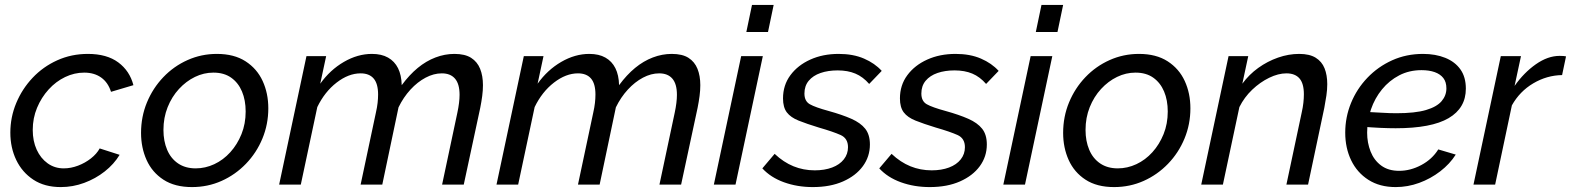

<svg xmlns="http://www.w3.org/2000/svg" viewBox="-20 -750 6382 780"><path d="M227 10Q161 10 115.5 -20Q70 -50 46 -100Q22 -150 22 -211Q22 -274 46 -331.5Q70 -389 112.5 -434Q155 -479 212.5 -505Q270 -531 337 -531Q414 -531 460.5 -496.5Q507 -462 522 -404L431 -377Q419 -415 391 -435Q363 -455 322 -455Q282 -455 244.5 -437Q207 -419 177.5 -386.5Q148 -354 130.5 -312Q113 -270 113 -222Q113 -177 129 -142Q145 -107 173.5 -86.5Q202 -66 239 -66Q268 -66 297 -77Q326 -88 349.5 -106.5Q373 -125 385 -147L466 -121Q443 -83 405.5 -53.5Q368 -24 322 -7Q276 10 227 10Z M760 10Q690 10 644 -20Q598 -50 575.5 -100Q553 -150 553 -210Q553 -276 577 -334Q601 -392 643.5 -436.5Q686 -481 742 -506Q798 -531 861 -531Q931 -531 977.5 -501Q1024 -471 1047 -421Q1070 -371 1070 -310Q1070 -245 1046 -187Q1022 -129 979 -84.5Q936 -40 880 -15Q824 10 760 10ZM775 -66Q814 -66 850.5 -83Q887 -100 915.5 -131.5Q944 -163 961 -205Q978 -247 978 -297Q978 -343 963 -378.5Q948 -414 919 -434.5Q890 -455 847 -455Q808 -455 772 -437.5Q736 -420 707 -388.5Q678 -357 661 -314.5Q644 -272 644 -222Q644 -177 659 -141.5Q674 -106 703.5 -86Q733 -66 775 -66Z M1225 -522H1305L1281 -410Q1321 -466 1377 -498.5Q1433 -531 1491 -531Q1530 -531 1556.5 -516Q1583 -501 1597 -473Q1611 -445 1612 -404Q1643 -446 1677 -474Q1711 -502 1749 -516.5Q1787 -531 1826 -531Q1869 -531 1894 -515Q1919 -499 1930.5 -470.5Q1942 -442 1942 -404Q1942 -383 1939 -360Q1936 -337 1931 -312L1864 0H1776L1838 -292Q1847 -334 1847 -365Q1847 -409 1828.5 -430.5Q1810 -452 1775 -452Q1742 -452 1709 -434.5Q1676 -417 1647.5 -386Q1619 -355 1599 -314L1533 0H1445L1507 -292Q1512 -314 1514 -332Q1516 -350 1516 -366Q1516 -410 1498 -431Q1480 -452 1445 -452Q1396 -452 1347.5 -414.5Q1299 -377 1269 -315L1202 0H1114Z M2108 -522H2188L2164 -410Q2204 -466 2260 -498.5Q2316 -531 2374 -531Q2413 -531 2439.5 -516Q2466 -501 2480 -473Q2494 -445 2495 -404Q2526 -446 2560 -474Q2594 -502 2632 -516.5Q2670 -531 2709 -531Q2752 -531 2777 -515Q2802 -499 2813.5 -470.5Q2825 -442 2825 -404Q2825 -383 2822 -360Q2819 -337 2814 -312L2747 0H2659L2721 -292Q2730 -334 2730 -365Q2730 -409 2711.5 -430.5Q2693 -452 2658 -452Q2625 -452 2592 -434.5Q2559 -417 2530.5 -386Q2502 -355 2482 -314L2416 0H2328L2390 -292Q2395 -314 2397 -332Q2399 -350 2399 -366Q2399 -410 2381 -431Q2363 -452 2328 -452Q2279 -452 2230.5 -414.5Q2182 -377 2152 -315L2085 0H1997Z M2991 -522H3079L2968 0H2880ZM3035 -730H3123L3100 -620H3012Z M3282 10Q3219 10 3165 -9.5Q3111 -29 3077 -66L3127 -125Q3163 -91 3203.5 -74.5Q3244 -58 3290 -58Q3330 -58 3360.5 -69.5Q3391 -81 3408 -102.5Q3425 -124 3425 -152Q3425 -188 3395 -201.5Q3365 -215 3306 -232Q3257 -247 3224.5 -260Q3192 -273 3176.5 -293.5Q3161 -314 3161 -350Q3161 -404 3191 -444.5Q3221 -485 3272 -508Q3323 -531 3387 -531Q3446 -531 3490 -512Q3534 -493 3562 -462L3511 -409Q3486 -438 3455 -451Q3424 -464 3383 -464Q3344 -464 3313.5 -453.5Q3283 -443 3265.5 -422Q3248 -401 3248 -370Q3248 -339 3270 -326.5Q3292 -314 3347 -299Q3401 -284 3438.5 -267.5Q3476 -251 3495 -227Q3514 -203 3514 -163Q3514 -114 3485.5 -75Q3457 -36 3405 -13Q3353 10 3282 10Z M3757 10Q3694 10 3640 -9.5Q3586 -29 3552 -66L3602 -125Q3638 -91 3678.5 -74.5Q3719 -58 3765 -58Q3805 -58 3835.5 -69.5Q3866 -81 3883 -102.5Q3900 -124 3900 -152Q3900 -188 3870 -201.5Q3840 -215 3781 -232Q3732 -247 3699.5 -260Q3667 -273 3651.5 -293.5Q3636 -314 3636 -350Q3636 -404 3666 -444.5Q3696 -485 3747 -508Q3798 -531 3862 -531Q3921 -531 3965 -512Q4009 -493 4037 -462L3986 -409Q3961 -438 3930 -451Q3899 -464 3858 -464Q3819 -464 3788.5 -453.5Q3758 -443 3740.5 -422Q3723 -401 3723 -370Q3723 -339 3745 -326.5Q3767 -314 3822 -299Q3876 -284 3913.5 -267.5Q3951 -251 3970 -227Q3989 -203 3989 -163Q3989 -114 3960.5 -75Q3932 -36 3880 -13Q3828 10 3757 10Z M4167 -522H4255L4144 0H4056ZM4211 -730H4299L4276 -620H4188Z M4506 10Q4436 10 4390 -20Q4344 -50 4321.5 -100Q4299 -150 4299 -210Q4299 -276 4323 -334Q4347 -392 4389.5 -436.5Q4432 -481 4488 -506Q4544 -531 4607 -531Q4677 -531 4723.5 -501Q4770 -471 4793 -421Q4816 -371 4816 -310Q4816 -245 4792 -187Q4768 -129 4725 -84.5Q4682 -40 4626 -15Q4570 10 4506 10ZM4521 -66Q4560 -66 4596.5 -83Q4633 -100 4661.5 -131.5Q4690 -163 4707 -205Q4724 -247 4724 -297Q4724 -343 4709 -378.5Q4694 -414 4665 -434.5Q4636 -455 4593 -455Q4554 -455 4518 -437.5Q4482 -420 4453 -388.5Q4424 -357 4407 -314.5Q4390 -272 4390 -222Q4390 -177 4405 -141.5Q4420 -106 4449.5 -86Q4479 -66 4521 -66Z M4971 -522H5051L5027 -410Q5054 -447 5091.5 -474Q5129 -501 5172 -516Q5215 -531 5258 -531Q5300 -531 5325 -515.5Q5350 -500 5361 -472.5Q5372 -445 5372 -408Q5372 -386 5368.5 -362Q5365 -338 5360 -312L5294 0H5206L5268 -292Q5273 -314 5275 -332.5Q5277 -351 5277 -367Q5277 -411 5259 -431.5Q5241 -452 5206 -452Q5173 -452 5136 -434Q5099 -416 5067 -385.5Q5035 -355 5015 -315L4948 0H4860Z M5650 10Q5585 10 5539 -19.5Q5493 -49 5469 -99Q5445 -149 5445 -211Q5445 -274 5468.5 -331.5Q5492 -389 5535 -434Q5578 -479 5635.5 -505Q5693 -531 5761 -531Q5812 -531 5851.5 -515Q5891 -499 5913 -468Q5935 -437 5935 -390Q5935 -311 5865 -270Q5795 -229 5650 -229Q5623 -229 5588 -230.5Q5553 -232 5507 -236L5519 -296Q5563 -294 5594.5 -292Q5626 -290 5653 -290Q5729 -290 5773 -303Q5817 -316 5836.5 -339Q5856 -362 5856 -391Q5856 -417 5843.5 -433Q5831 -449 5808.5 -457Q5786 -465 5755 -465Q5705 -465 5664.5 -444Q5624 -423 5594.5 -387Q5565 -351 5549.5 -305.5Q5534 -260 5534 -211Q5534 -170 5548 -134.5Q5562 -99 5591 -77.5Q5620 -56 5664 -56Q5710 -56 5754 -79.5Q5798 -103 5823 -143L5894 -122Q5870 -84 5831 -54Q5792 -24 5745.5 -7Q5699 10 5650 10Z M6077 -522H6159L6133 -401Q6171 -455 6219.5 -489Q6268 -523 6316 -523Q6325 -523 6331.5 -522.5Q6338 -522 6342 -521L6326 -445Q6264 -444 6209 -411.5Q6154 -379 6122 -322L6054 0H5966Z"/></svg>

Font: Raleway Thin Medium
Style: Italic
Weight: 500
Italic angle: -12°
Version: Version 4.026